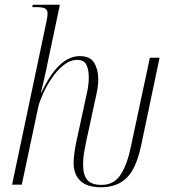

<svg xmlns="http://www.w3.org/2000/svg" viewBox="-20 -780 724 811"><path d="M407 11Q348 11 319.5 -16Q291 -43 291 -92Q291 -108 294 -132Q297 -156 303 -184L335 -331Q341 -358 348 -391.5Q355 -425 355 -453Q355 -486 345 -506.5Q335 -527 306 -527Q276 -527 248 -504.5Q220 -482 198 -449Q176 -416 161.5 -383.5Q147 -351 142 -330L72 0H31L175 -683Q178 -697 179.5 -706.5Q181 -716 181 -722Q181 -740 169 -745Q157 -750 131 -750H116L119 -760H233L181 -514Q179 -501 173.5 -477Q168 -453 162.5 -429Q157 -405 153 -389H155Q227 -543 317 -543Q361 -543 378 -514.5Q395 -486 395 -447Q395 -419 388.5 -387.5Q382 -356 376 -330L344 -182Q338 -154 334.5 -132.5Q331 -111 331 -86Q331 -39 349.5 -19Q368 1 409 1Q462 1 490 -43Q518 -87 533 -161L613 -536H654L576 -165Q555 -67 514.5 -28Q474 11 407 11Z"/></svg>

Font: Noto Serif Display Condensed ExtraLight
Style: Italic
Weight: 200
Width: 3
Italic angle: -12°
Designer: Monotype Design Team
Foundry: Monotype Imaging Inc.
Version: Version 2.009